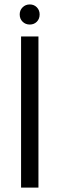

<svg xmlns="http://www.w3.org/2000/svg" viewBox="-20 -853 268 873"><path d="M75.8 0H154.8V-687.2H75.8ZM115.4 -741.4Q134.8 -741.4 147.5 -754.3Q160.2 -767.2 160.2 -787.5Q160.2 -806.6 147.5 -819.7Q134.8 -832.8 115.4 -832.8Q95.9 -832.8 82.8 -819.7Q69.6 -806.7 69.6 -787.4Q69.6 -767.2 82.8 -754.3Q95.9 -741.4 115.4 -741.4Z"/></svg>

Font: Secuela Light
Style: Regular
Weight: 300
Designer: Fernando Haro
Foundry: deFharo
Version: Version 1.708